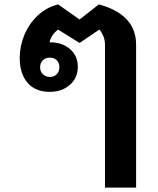

<svg xmlns="http://www.w3.org/2000/svg" viewBox="-20 -606 721 876"><path d="M601 -402V250H459V-402Q459 -423 451.5 -441Q444 -459 433 -471L343 -410L245 -471Q214 -448 206 -413H207Q264 -413 299.5 -382Q335 -351 335 -301Q335 -251 299 -219Q263 -187 207 -187Q141 -187 105.5 -228.5Q70 -270 70 -342Q70 -395 91 -446Q112 -497 151.5 -534.5Q191 -572 245 -586L343 -517L431 -586Q601 -540 601 -402ZM207 -343Q188 -343 175.5 -331Q163 -319 163 -299Q163 -280 175.5 -267.5Q188 -255 207 -255Q227 -255 239 -267.5Q251 -280 251 -299Q251 -319 239 -331Q227 -343 207 -343Z"/></svg>

Font: Sarabun ExtraBold
Style: Regular
Weight: 800
Version: Version 1.000; ttfautohint (v1.6)